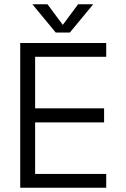

<svg xmlns="http://www.w3.org/2000/svg" viewBox="-20 -882 594 902"><path d="M75 -680H479V-615H145V-373H469V-307H145V-65H479V0H75ZM132 -862H203L284 -753H266L347 -862H418L308 -729H242Z"/></svg>

Font: Teachers[wght]
Style: Regular
Weight: 400
Designer: Alfredo Marco Pradil & Chank Diesel
Version: Version 1.000;Glyphs 3.1.2 (3151)